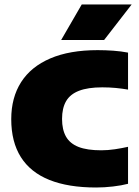

<svg xmlns="http://www.w3.org/2000/svg" viewBox="-20 -826 617 854"><path d="M407.5 8Q283.5 8 199.5 -25.8Q115.5 -59.5 72.8 -127.2Q30 -195 30 -296Q30 -392 74 -460.8Q118 -529.5 203.8 -566.2Q289.5 -603 414.5 -603Q449 -603 483.8 -600.5Q518.5 -598 549.5 -592V-427.5Q523.5 -432 494.8 -434.8Q466 -437.5 435 -437.5Q371 -437.5 331.5 -422.2Q292 -407 274 -376Q256 -345 256 -297Q256 -249.5 273.5 -218.5Q291 -187.5 329.2 -172.5Q367.5 -157.5 430.5 -157.5Q460 -157.5 491.5 -162.2Q523 -167 549.5 -173V-8.5Q521 -1 482.5 3.5Q444 8 407.5 8ZM252 -648 343.5 -806H565.5L443 -648Z"/></svg>

Font: Encode Sans SC Black
Style: Regular
Weight: 900
Version: Version 3.002